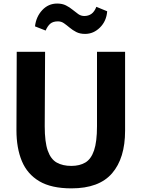

<svg xmlns="http://www.w3.org/2000/svg" viewBox="-20 -1028 778 1056"><path d="M373 8Q262.5 8 196.2 -31.2Q130 -70.5 100.2 -142Q70.5 -213.5 70.5 -311.5L72 -743H228L226 -334Q226 -246.5 242.8 -199.2Q259.5 -152 292.2 -133.8Q325 -115.5 372.5 -115.5Q418 -115.5 449.5 -134.2Q481 -153 497.2 -200.5Q513.5 -248 513.5 -334V-743H668V-309Q668 -158 596.5 -75Q525 8 373 8ZM448 -841.5Q419.5 -841.5 399.2 -852Q379 -862.5 363 -876Q347 -889.5 332 -900Q317 -910.5 299 -910.5Q272 -910.5 257 -898Q242 -885.5 231 -860L172.5 -883Q178.5 -936 212.2 -972.2Q246 -1008.5 294.5 -1008.5Q322.5 -1008.5 342.8 -998.2Q363 -988 379.2 -974.5Q395.5 -961 410.5 -950.5Q425.5 -940 443.5 -940Q466.5 -940 483 -951.8Q499.5 -963.5 510 -990.5L569.5 -966Q565.5 -912 530 -876.8Q494.5 -841.5 448 -841.5Z"/></svg>

Font: Merriweather Sans
Style: Bold
Weight: 700
Designer: Eben Sorkin
Foundry: Eben Sorkin
Version: Version 1.008; ttfautohint (v1.7.19-72a1) -l 8 -r 50 -G 200 